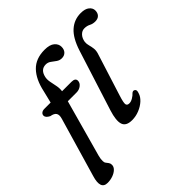

<svg xmlns="http://www.w3.org/2000/svg" viewBox="-239 -890 1247 1247"><g transform="rotate(-45 385.0 -266.0)"><path d="M53.5 -417Q53.5 -429.5 63.2 -437.2Q73 -445 89 -445H146.5L167 -529Q186 -618.5 232.8 -667Q279.5 -715.5 361 -715.5Q408.5 -715.5 430.8 -696.2Q453 -677 453 -651Q453 -626 439 -611.2Q425 -596.5 402 -596.5Q381.5 -596.5 365.5 -608Q349.5 -619.5 334 -631Q318.5 -642.5 299 -642.5Q251 -642.5 239 -586Q235 -565.5 239.8 -542Q244.5 -518.5 249.5 -493.5Q254.5 -468.5 251 -444.5H337Q372.5 -444.5 372.5 -420Q372.5 -400.5 354.2 -386.2Q336 -372 311.5 -372H231.5L123 19.5Q119.5 32 118.2 42.5Q117 53 117 63Q117 76 123.5 84.2Q130 92.5 136.2 101Q142.5 109.5 142.5 122.5Q142.5 140.5 127.5 155Q112.5 169.5 89 177.8Q65.5 186 40 186Q-25 186 4.5 88L123.5 -319.5Q132 -348 122.5 -363.5Q113 -379 82.5 -384Q53.5 -399 53.5 -417ZM695.5 -718Q735 -718 755 -701.5Q775 -685 775 -663Q775 -639.5 761.8 -625.8Q748.5 -612 724 -612Q701.5 -612 683.5 -621.5Q665.5 -631 642 -631Q620 -631 603.2 -613.2Q586.5 -595.5 582 -566Q580.5 -549 585.5 -531.5Q590.5 -514 593 -493.5Q595.5 -473 586.5 -447L495 -157.5Q480 -110 482.2 -94.8Q484.5 -79.5 505 -79.5Q520 -79.5 537.5 -89.8Q555 -100 566.5 -113Q577.5 -122.5 588 -117Q604 -109 593 -82Q586 -58.5 563 -37.2Q540 -16 507.5 -2.8Q475 10.5 440.5 10.5Q385.5 10.5 373.8 -25.2Q362 -61 385.5 -135L518 -551.5Q546 -638.5 590.5 -678.2Q635 -718 695.5 -718Z"/></g></svg>

Font: Fraunces 9pt SuperSoft
Style: Italic
Weight: 400
Italic angle: -16°
Version: Version 1.000;[b76b70a41]